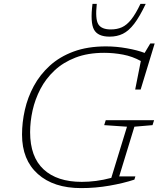

<svg xmlns="http://www.w3.org/2000/svg" viewBox="-20 -955 830 985"><path d="M399.5 -22Q435 -22 472.5 -26.8Q510 -31.5 551 -42.5L631.5 -305L514.5 -313L522.5 -338.5H770.5L762.5 -313L669.5 -305L591.5 -50H674.5L669.5 -33.5Q613.5 -15 541.8 -2.5Q470 10 396 10Q255 10 174 -62.5Q93 -135 93 -264.5Q93 -327 107.5 -391.2Q122 -455.5 153.5 -513.8Q185 -572 235.5 -618Q286 -664 357.5 -690.5Q429 -717 524 -717Q576.5 -717 631 -707.2Q685.5 -697.5 722 -683.5L751 -732H773.5L701.5 -495.5H673.5L702.5 -642Q660 -665.5 611.5 -674.8Q563 -684 514.5 -684Q430.5 -684 367.2 -659.5Q304 -635 259.5 -593.2Q215 -551.5 187.5 -498.8Q160 -446 147.2 -388.8Q134.5 -331.5 134.5 -277Q134.5 -150 203.8 -86Q273 -22 399.5 -22ZM548.5 -804Q580.5 -804 605.5 -815.2Q630.5 -826.5 653.2 -855Q676 -883.5 700.5 -935H727.5Q696.5 -869.5 668.5 -833Q640.5 -796.5 610.5 -781.8Q580.5 -767 542.5 -767Q481.5 -767 462 -803.5Q442.5 -840 454.5 -935H476.5Q468 -857.5 484.2 -830.8Q500.5 -804 548.5 -804Z"/></svg>

Font: Newsreader Caption ExtraLight
Style: Italic
Weight: 275
Italic angle: -17°
Designer: Hugues Gentile
Foundry: Production Type
Version: Version 1.001